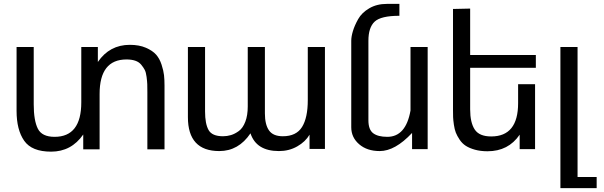

<svg xmlns="http://www.w3.org/2000/svg" viewBox="-20 -765 3101 985"><path d="M260 -63Q397 -63 397 -240V-524H482V-447Q542 -535 646 -535Q694 -535 728.5 -520Q763 -505 781 -484.5Q799 -464 809 -433Q819 -402 821.5 -379Q824 -356 824 -326V1H736V-293Q736 -319 735.5 -333Q735 -347 732 -370.5Q729 -394 722.5 -406.5Q716 -419 704.5 -433Q693 -447 674 -453.5Q655 -460 629 -460Q491 -460 491 -283V1H407V-75Q346 13 242 13Q143 13 104 -43Q65 -99 65 -196V-524H153V-230Q153 -147 174 -105Q195 -63 260 -63Z M1431 -66Q1500 -66 1529.5 -113.5Q1559 -161 1559 -251V-524H1647V-1H1568V-74Q1547 -38 1505 -14Q1463 10 1411 10Q1295 10 1265 -81Q1204 10 1105 10Q944 10 944 -164V-524H1032V-193Q1032 -130 1050 -98Q1068 -66 1124 -66Q1145 -66 1165 -72Q1185 -78 1205.5 -93Q1226 -108 1238.5 -140.5Q1251 -173 1251 -219V-524H1339V-183Q1339 -126 1360 -96Q1381 -66 1431 -66Z M1967 -63Q2062 -63 2086 -198V-524H2174V0H2094V-83Q2007 10 1928 10Q1863 10 1822.5 -25Q1782 -60 1782 -112V-556Q1782 -577 1790.5 -605.5Q1799 -634 1817.5 -667Q1836 -700 1874.5 -722.5Q1913 -745 1964 -745H2029V-684Q1934 -684 1902 -654Q1870 -624 1870 -556V-148Q1870 -100 1894.5 -81.5Q1919 -63 1967 -63Z M2500 -65Q2638 -65 2638 -236V-333H2725V0H2646V-74Q2588 11 2481 11Q2445 11 2416.5 3Q2388 -5 2369.5 -17Q2351 -29 2338 -48.5Q2325 -68 2318.5 -84.5Q2312 -101 2308.5 -125.5Q2305 -150 2304.5 -164Q2304 -178 2304 -200V-719L2392 -721V-483H2729V-417H2392V-204Q2392 -136 2415.5 -100.5Q2439 -65 2500 -65Z M3041 143V200H2855V-524H2943V143Z"/></svg>

Font: ColatingCofangSans
Style: Regular
Weight: 400
Foundry: GNU
Version: Version 412.227;June 27, 2022;FontCreator 11.0.0.2412 32-bit